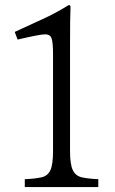

<svg xmlns="http://www.w3.org/2000/svg" viewBox="-20 -763 471 783"><path d="M40 -632.8Q93.8 -658.2 150.4 -683.6Q207 -709 261.7 -743.2L267.6 -738.3Q265.6 -692.4 265.6 -578.1V-146.5Q265.6 -92.8 276.9 -69.3Q288.1 -45.9 313 -40Q337.9 -34.2 380.9 -32.2V0H81.1V-32.2Q125 -34.2 149.9 -40Q174.8 -45.9 185.5 -68.8Q196.3 -91.8 196.3 -146.5V-540Q196.3 -589.8 190.4 -606.4Q184.6 -623 164.1 -623Q142.6 -623 51.8 -601.6Z"/></svg>

Font: GenEi Koburi Mincho v6
Style: Regular
Weight: 400
Designer: o_tamon (Modified)
Foundry: o_tamon / Adobe Systems Incorporated
Version: Version 6.1